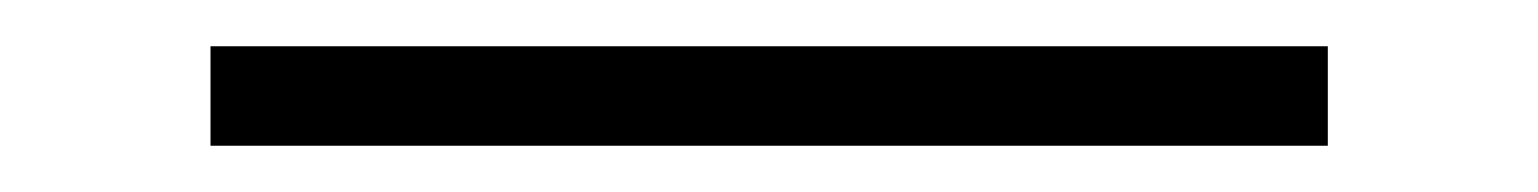

<svg xmlns="http://www.w3.org/2000/svg" viewBox="-20 -12 665 83"><path d="M71 8V51H554V8Z"/></svg>

Font: GradeGX
Style: Regular
Weight: 100
Width: 1
Designer: Adam Twardoch
Foundry: Adam Twardoch
Version: Version 2.002; DEVELOPMENT